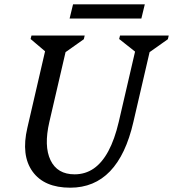

<svg xmlns="http://www.w3.org/2000/svg" viewBox="-20 -855 803 891"><path d="M107 -262 197 -651 221 -590 122 -674 126 -690H373L369 -673L253 -591L293 -651L209 -289Q183 -177 214.5 -111.5Q246 -46 326 -46Q376 -46 415 -73Q454 -100 483 -154Q512 -208 531 -289L615 -651L639 -590L533 -674L537 -690H763L759 -673L643 -591L683 -651L599 -289Q529 16 306 16Q185 16 131 -59Q77 -134 107 -262ZM303 -769 319 -835H652L636 -769Z"/></svg>

Font: Platypi Light
Style: Italic
Weight: 300
Italic angle: -13°
Designer: David Sargent
Foundry: Bolt Cutter Type
Version: Version 1.200